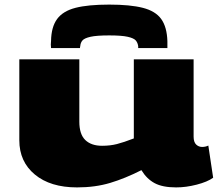

<svg xmlns="http://www.w3.org/2000/svg" viewBox="-20 -805 950 835"><path d="M315 10Q199 10 131.5 -46Q64 -102 64 -195V-547H325V-276Q325 -221 351 -196Q377 -171 424 -171Q459 -171 488.5 -178.5Q518 -186 562 -203V-547H822V-211Q822 -187 833 -176.5Q844 -166 859 -166Q874 -166 886 -172L907 -32Q882 -14 835.5 -2Q789 10 746 10Q687 10 652.5 -8.5Q618 -27 595 -65Q524 -29 459 -9.5Q394 10 315 10ZM455 -785Q546 -785 601 -771Q656 -757 681 -722.5Q706 -688 708 -626Q708 -619 708 -611.5Q708 -604 708 -596H581Q581 -598 581 -600Q581 -602 581 -604Q579 -619 570.5 -629Q562 -639 535.5 -645Q509 -651 455 -651Q400 -651 373.5 -645Q347 -639 338.5 -629Q330 -619 329 -604Q328 -602 328 -600Q328 -598 328 -596H202Q201 -604 201 -611.5Q201 -619 202 -627Q203 -688 228.5 -722.5Q254 -757 308.5 -771Q363 -785 455 -785Z"/></svg>

Font: Georama Extra Expanded ExtraBold
Style: Regular
Weight: 800
Width: 8
Designer: Jean-Baptiste Levee
Foundry: Production Type
Version: Version 1.000